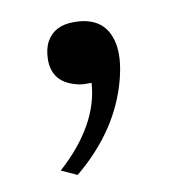

<svg xmlns="http://www.w3.org/2000/svg" viewBox="-50 -186 387 426"><g transform="rotate(-10 143.5 27.5)"><path d="M71.8 -68.8Q72.3 -92.3 81.1 -107.9Q98.6 -139.6 142.1 -139.6Q213.4 -140.1 226.6 -77.1Q233.4 -43.9 220.7 4.4Q191.9 113.8 92.3 195.8L57.1 179.7Q152.3 93.8 158.2 0H156.7H153.3Q139.6 0.5 130.4 -1.5Q70.8 -13.7 71.8 -68.8Z"/></g></svg>

Font: Nahid FD
Style: FD
Weight: 400
Foundry: DejaVu fonts team - Redesigned by Saber Rastikerdar
Version: Version 0.3.0